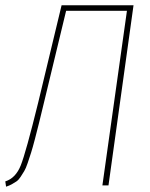

<svg xmlns="http://www.w3.org/2000/svg" viewBox="-22 -701 566 726"><path d="M482.9 -681.2 388.2 0H365.2L458 -660.2H228L144 -312Q132.3 -263.7 125.5 -235.8Q118.7 -208 109.9 -174.6Q101.1 -141.1 95.5 -123.5Q89.8 -106 82.8 -85Q75.7 -64 69.6 -54Q63.5 -43.9 55.9 -32.2Q48.3 -20.5 40 -14.9Q31.7 -9.3 22.5 -4.2Q13.2 1 1 4.9L-2 -15.1Q37.1 -27.3 56.4 -75.4Q75.7 -123.5 122.1 -312L210.9 -681.2Z"/></svg>

Font: Fira Sans Compressed Thin
Style: Italic
Weight: 100
Width: 3
Italic angle: -8°
Designer: Carrois Corporate & Edenspiekermann AG
Foundry: Carrois Corporate GbR & Edenspiekermann AG
Version: Version 4.203;PS 004.203;hotconv 1.0.88;makeotf.lib2.5.64775